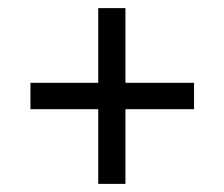

<svg xmlns="http://www.w3.org/2000/svg" viewBox="-20 -594 552 473"><path d="M222 -141H289V-325H458V-390H289V-574H222V-390H55V-325H222Z"/></svg>

Font: Noto Serif Khmer SemiCondensed SemiBold
Style: Regular
Weight: 600
Width: 4
Designer: Danh Hong and the Monotype Design Team
Foundry: Monotype Imaging Inc.
Version: Version 2.004